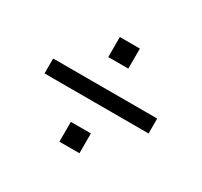

<svg xmlns="http://www.w3.org/2000/svg" viewBox="-110 -676 820 780"><g transform="rotate(30 300.0 -286.5)"><path d="M56 -251V-321H544V-251ZM247 -41V-134H341V-41ZM247 -438V-532H341V-438Z"/></g></svg>

Font: Nunito Sans 10pt Medium
Style: Regular
Weight: 500
Designer: Vernon Adams
Foundry: Vernon Adams
Version: Version 3.101;gftools[0.9.27]